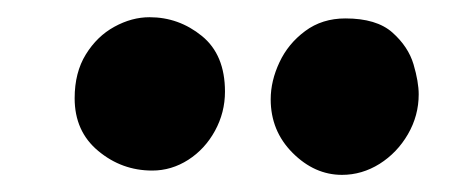

<svg xmlns="http://www.w3.org/2000/svg" viewBox="-20 -829 541 223"><path d="M156.8 -630.9Q121.4 -630.9 94.1 -653.7Q66.7 -676.4 66.7 -714.9Q66.7 -744.8 79.7 -765.8Q92.7 -786.9 112.8 -797.9Q133 -809 153.7 -809Q187.7 -809 214.5 -787.2Q241.3 -765.4 241.3 -722.6Q241.3 -698.3 229.7 -677.1Q218.1 -655.9 198.7 -643.4Q179.2 -630.9 156.8 -630.9ZM377.2 -625.9Q345.4 -625.9 319.9 -651.4Q294.4 -676.9 294.4 -713.6Q294.4 -735 304.6 -756.7Q314.7 -778.3 334.4 -792.9Q354.1 -807.6 381.2 -807.6Q417.4 -807.6 435.8 -791.2Q454.2 -774.8 460.3 -754.3Q466.3 -733.9 466.3 -719.4Q466.3 -694.7 453.8 -673.1Q441.3 -651.6 420.9 -638.7Q400.4 -625.9 377.2 -625.9Z"/></svg>

Font: Playpen Sans Arabic
Style: Regular
Weight: 400
Designer: Azza Alameddine, Laura Meseguer, Veronika Burian, José Scaglione
Foundry: TypeTogether
Version: Version 2.000